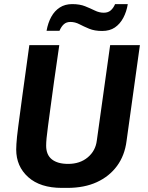

<svg xmlns="http://www.w3.org/2000/svg" viewBox="-20 -906 720 936"><path d="M282 10Q176 10 117.5 -42.5Q59 -95 59 -177Q59 -189 60 -204Q61 -219 63 -240Q65 -261 69 -290Q73 -319 78 -357Q83 -395 89.5 -443Q96 -491 104.5 -551.5Q113 -612 123 -686H269Q254 -584 243.5 -509Q233 -434 226 -380.5Q219 -327 214 -291Q209 -255 207 -232.5Q205 -210 205 -196Q205 -151 233 -129Q261 -107 312 -107Q370 -107 408 -139Q446 -171 452 -221L517 -686H662L597 -219Q588 -148 550.5 -97Q513 -46 452 -18Q391 10 308 10ZM207 -756Q214 -795 230 -824Q246 -853 271.5 -869.5Q297 -886 332 -886Q369 -886 395 -875.5Q421 -865 442.5 -854.5Q464 -844 486 -844Q507 -844 520 -855.5Q533 -867 541 -886H603Q597 -849 581 -819Q565 -789 540 -772Q515 -755 478 -755Q441 -755 414.5 -766Q388 -777 367 -788Q346 -799 323 -799Q304 -799 291.5 -788Q279 -777 270 -756Z"/></svg>

Font: Chivo SemiBold
Style: Italic
Weight: 600
Italic angle: -8.05°
Designer: Hector Gatti
Foundry: Omnibus-Type
Version: Version 2.002